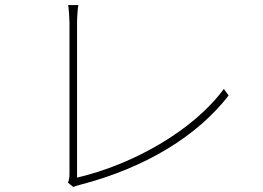

<svg xmlns="http://www.w3.org/2000/svg" viewBox="-20 -747 1040 760"><path d="M249 -24 270 -7C278 -10 287 -13 295 -15C558 -83 762 -210 885 -369L866 -395C745 -230 505 -95 285 -44C285 -70 285 -580 285 -659C285 -678 288 -716 290 -727H250C252 -716 255 -674 255 -658C255 -580 255 -106 255 -57C255 -41 252 -31 249 -24Z"/></svg>

Font: Noto Sans CJK HK Thin
Style: Regular
Weight: 100
Designer: Ryoko NISHIZUKA 西塚涼子 (kana, bopomofo & ideographs); Paul D. Hunt (Latin, Greek & Cyrillic); Sandoll Communications 산돌커뮤니
Foundry: Adobe
Version: Version 2.004;hotconv 1.0.118;makeotfexe 2.5.65603